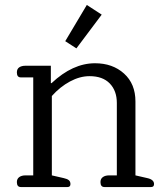

<svg xmlns="http://www.w3.org/2000/svg" viewBox="-20 -754 664 774"><path d="M243 -588 330 -734 390 -695 288 -559ZM48 -20Q48 -33 57.5 -40Q67 -47 83 -47H114V-442H64Q48 -442 48 -462Q48 -476 57.5 -482.5Q67 -489 83 -489H185V-419H188Q273 -499 363 -499Q434 -499 480 -457.5Q526 -416 526 -345V-47L574 -36Q601 -30 601 -12Q601 0 589 0H401Q385 0 385 -20Q385 -33 394.5 -40Q404 -47 420 -47H451V-339Q451 -388 422.5 -417.5Q394 -447 341 -447Q302 -447 262 -425.5Q222 -404 189 -367V-47L237 -36Q251 -33 257.5 -27.5Q264 -22 264 -12Q264 0 252 0H64Q48 0 48 -20Z"/></svg>

Font: Maitree
Style: Regular
Weight: 400
Designer: CadsonDemak Team
Foundry: CadsonDemak
Version: Version 1.000